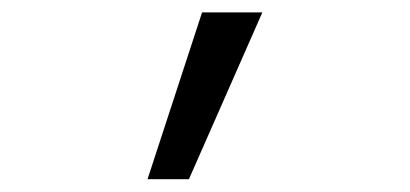

<svg xmlns="http://www.w3.org/2000/svg" viewBox="-20 -726 655 307"><path d="M215.9 -439.5 303.1 -706.2H399.5L282.1 -439.5Z"/></svg>

Font: FiraCode Nerd Font
Style: Regular
Weight: 400
Designer: Carrois Corporate, Edenspiekermann AG, Nikita Prokopov
Foundry: Carrois Corporate, Edenspiekermann AG, Nikita Prokopov
Version: Version 6.002;Nerd Fonts 3.4.0